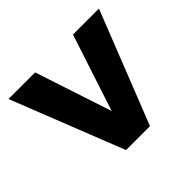

<svg xmlns="http://www.w3.org/2000/svg" viewBox="-122 -648 795 795"><g transform="rotate(-45 275.0 -251.0)"><path d="M387.5 -497.6 277 -160.5 165.8 -497.6H10L204.6 -4H344.9L539.5 -497.6Z"/></g></svg>

Font: Diatome
Style: Bold
Weight: 700
Designer: 15.100.17
Foundry: 15.100.17
Version: Version 1.004;Fontself Maker 3.5.8